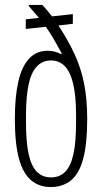

<svg xmlns="http://www.w3.org/2000/svg" viewBox="-20 -743 412 775"><path d="M184 12Q139 12 106.5 -14.5Q74 -41 57 -101Q40 -161 40 -263Q40 -353 54 -414Q68 -475 97.5 -506.5Q127 -538 172 -538Q188 -538 201 -534.5Q214 -531 228 -524L229 -528Q212 -559 197 -585Q182 -611 165 -635L84 -626V-665L137 -671Q127 -683 116.5 -695Q106 -707 95 -720L97 -723H151Q158 -716 164.5 -708Q171 -700 177.5 -692.5Q184 -685 190 -677L274 -686V-647L216 -640Q254 -582 280 -526.5Q306 -471 319 -408Q332 -345 332 -263Q332 -161 315.5 -101Q299 -41 266 -14.5Q233 12 184 12ZM186 -27Q221 -27 243.5 -50Q266 -73 276.5 -121.5Q287 -170 287 -248V-278Q287 -355 275.5 -404Q264 -453 241.5 -476Q219 -499 186 -499Q151 -499 128 -474Q105 -449 95 -399.5Q85 -350 85 -278V-248Q85 -170 95.5 -121.5Q106 -73 128.5 -50Q151 -27 186 -27Z"/></svg>

Font: Archivo ExtraCondensed Thin
Style: Regular
Weight: 250
Width: 2
Designer: Hector Gatti
Foundry: Omnibus-Type
Version: Version 2.001